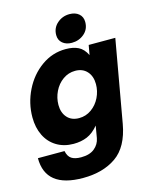

<svg xmlns="http://www.w3.org/2000/svg" viewBox="-142 -871 933 1171"><g transform="rotate(-15 324.5 -285.5)"><path d="M-1 20H167Q174 55 195.5 69Q217 83 256 83Q310 83 340.5 58Q371 33 378 -5L391 -81Q357 -40 319 -24Q281 -8 233 -8Q172 -8 126 -36Q80 -64 55.5 -114Q31 -164 31 -229Q31 -318 71 -399Q111 -480 180.5 -529.5Q250 -579 334 -579Q382 -579 414 -563Q446 -547 466 -506L477 -567H645L553 -48Q528 92 444.5 150Q361 208 235 208Q-1 208 -1 20ZM458 -325Q458 -375 430.5 -405.5Q403 -436 356 -436Q313 -436 278 -411Q243 -386 223.5 -345.5Q204 -305 204 -261Q204 -212 231 -181.5Q258 -151 306 -151Q349 -151 384 -176Q419 -201 438.5 -241Q458 -281 458 -325ZM301 -676Q301 -721 334 -750Q367 -779 412 -779Q448 -779 470.5 -760Q493 -741 493 -708Q493 -662 460 -634Q427 -606 382 -606Q346 -606 323.5 -625Q301 -644 301 -676Z"/></g></svg>

Font: Open Sauce One Black Italic
Style: Regular
Weight: 900
Italic angle: -10°
Designer: Alfredo Marco Pradil
Foundry: Creative Sauce Fz LLC
Version: Version 1.477